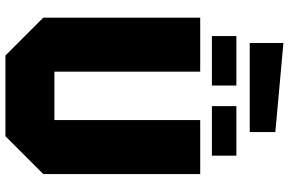

<svg xmlns="http://www.w3.org/2000/svg" viewBox="-194 -844 1039 690"><g transform="rotate(90 325.0 -499.5)"><path d="M44 -136V-700H238V-176H412V-700H606V-136L470 0H180ZM110 -742V-830H288V-742ZM362 -742V-830H540V-742ZM455 -878H135V-999L455 -970Z"/></g></svg>

Font: Tektur ExtraBold
Style: Regular
Weight: 800
Designer: Adam Jagosz
Foundry: Adam Jagosz
Version: Version 1.005;gftools[0.9.30]